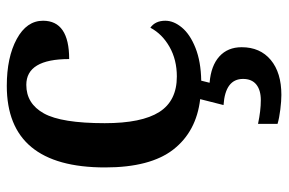

<svg xmlns="http://www.w3.org/2000/svg" viewBox="-158 -430 828 551"><g transform="rotate(-90 255.5 -154.0)"><path d="M472 -93Q472 -69 452.5 -45.5Q433 -22 394 -6.5Q355 9 300 10L294 34Q343 38 369.5 62Q396 86 396 126Q396 179 359.5 209.5Q323 240 259 240Q242 240 217.5 237Q193 234 176 229V173Q214 181 244 181Q273 181 289 168Q305 155 305 130Q305 79 230 74L247 7Q154 -4 102.5 -70Q51 -136 51 -266Q51 -548 285 -548Q367 -548 419.5 -519.5Q472 -491 472 -444Q472 -369 362 -369Q362 -492 288 -492Q234 -492 206 -441.5Q178 -391 178 -267Q178 -161 210 -110.5Q242 -60 312 -60Q360 -60 397 -81Q434 -102 452 -136Q472 -122 472 -93Z"/></g></svg>

Font: Noto Serif SemiBold
Style: Regular
Weight: 600
Designer: Monotype Design Team
Foundry: Monotype Imaging Inc.
Version: Version 1.001